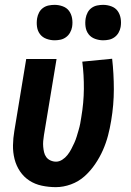

<svg xmlns="http://www.w3.org/2000/svg" viewBox="-20 -763 540 791"><path d="M210 8Q181 8 152.5 2Q124 -4 101 -19Q78 -34 62.5 -57Q47 -80 40 -107.5Q33 -135 33.5 -164.5Q34 -194 39 -223L88 -520H213L161 -206Q159 -194 158 -182Q157 -170 158 -158.5Q159 -147 161.5 -136Q164 -125 170.5 -116Q177 -107 188 -102Q199 -97 211 -97Q224 -97 236.5 -105Q249 -113 258 -124.5Q267 -136 273.5 -148.5Q280 -161 286 -174Q292 -187 296 -200.5Q300 -214 304 -227.5Q308 -241 310.5 -254Q313 -267 315 -281Q325 -339 325.5 -396.5Q326 -454 319 -509L442 -521Q449 -459 449 -395Q449 -331 438 -266Q433 -235 425 -204.5Q417 -174 404 -144.5Q391 -115 372 -87Q353 -59 328.5 -37Q304 -15 272.5 -3.5Q241 8 210 8ZM405 -597Q388 -597 371.5 -603Q355 -609 345 -622Q335 -635 332.5 -652.5Q330 -670 333 -688Q335 -700 341 -711.5Q347 -723 357.5 -730.5Q368 -738 380.5 -740.5Q393 -743 405 -743Q422 -743 438.5 -737Q455 -731 464.5 -718Q474 -705 477 -687.5Q480 -670 477 -652Q475 -640 468.5 -628.5Q462 -617 451.5 -609.5Q441 -602 429 -599.5Q417 -597 405 -597ZM205 -597Q188 -597 171.5 -603Q155 -609 145 -622Q135 -635 132.5 -652.5Q130 -670 133 -688Q135 -700 141 -711.5Q147 -723 157.5 -730.5Q168 -738 180.5 -740.5Q193 -743 205 -743Q222 -743 238.5 -737Q255 -731 264.5 -718Q274 -705 277 -687.5Q280 -670 277 -652Q275 -640 268.5 -628.5Q262 -617 251.5 -609.5Q241 -602 229 -599.5Q217 -597 205 -597Z"/></svg>

Font: Iosevka Extrabold Oblique
Style: Regular
Weight: 800
Italic angle: -9°
Monospace: yes
Designer: Belleve Invis
Foundry: Belleve Invis
Version: Version 32.5.0; ttfautohint (v1.8.4)